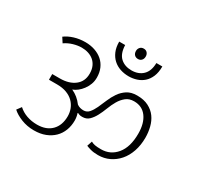

<svg xmlns="http://www.w3.org/2000/svg" viewBox="-159 -984 1222 1172"><g transform="rotate(30 452.0 -398.0)"><path d="M619 -119Q685 -119 727 -170Q769 -221 769 -315Q769 -388 737.5 -431Q706 -474 649 -474Q615 -474 592.5 -456Q570 -438 554.5 -411.5Q539 -385 527 -353.5Q515 -322 501 -295.5Q487 -269 468.5 -251Q450 -233 421 -233Q407 -233 400.5 -235.5Q394 -238 387 -241L385 -239Q393 -215 393 -191Q393 -153 380.5 -120.5Q368 -88 344 -64.5Q320 -41 285.5 -27.5Q251 -14 206 -14Q158 -14 116.5 -30.5Q75 -47 50 -70L73 -101Q98 -78 132 -66Q166 -54 205 -54Q270 -54 306.5 -91Q343 -128 343 -192Q343 -219 333.5 -243.5Q324 -268 305 -287Q286 -306 257 -317Q228 -328 189 -328H132V-368H186Q250 -368 289.5 -398.5Q329 -429 329 -484Q329 -513 319.5 -534.5Q310 -556 293.5 -570Q277 -584 255 -591Q233 -598 208 -598Q181 -598 150 -589Q119 -580 93 -562L71 -596Q96 -615 132.5 -626.5Q169 -638 211 -638Q247 -638 278 -627.5Q309 -617 331.5 -597.5Q354 -578 366.5 -549.5Q379 -521 379 -485Q379 -459 370.5 -437Q362 -415 348.5 -397Q335 -379 318.5 -366Q302 -353 285 -347Q330 -327 361 -285Q372 -277 384 -274Q396 -271 407 -271Q431 -271 446.5 -289Q462 -307 474.5 -334Q487 -361 500 -392.5Q513 -424 531.5 -451Q550 -478 577.5 -496Q605 -514 647 -514Q695 -514 728 -497Q761 -480 781 -452.5Q801 -425 810 -389Q819 -353 819 -316Q819 -263 804 -219Q789 -175 762 -144Q735 -113 699 -96Q663 -79 621 -79Q589 -79 566.5 -85.5Q544 -92 536 -96L548 -132Q560 -125 575.5 -122Q591 -119 619 -119ZM504 -746Q504 -761 513.5 -771.5Q523 -782 539 -782Q555 -782 564 -771.5Q573 -761 573 -746Q573 -729 563.5 -719Q554 -709 539 -709Q523 -709 513.5 -719Q504 -729 504 -746ZM691 -744Q691 -702 678.5 -672.5Q666 -643 645 -624.5Q624 -606 597 -597.5Q570 -589 542 -589Q510 -589 482 -598.5Q454 -608 433 -627Q412 -646 399.5 -675Q387 -704 387 -744H429Q431 -684 461 -656.5Q491 -629 539 -629Q588 -629 618 -658Q648 -687 649 -744Z"/></g></svg>

Font: Mukta ExtraLight
Style: Regular
Weight: 275
Designer: Girish Dalvi and Yashodeep Gholap
Foundry: Ek Type
Version: Version 2.538;PS 1.002;hotconv 16.6.51;makeotf.lib2.5.65220;